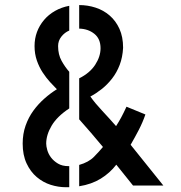

<svg xmlns="http://www.w3.org/2000/svg" viewBox="-20 -747 728 773"><path d="M637.7 0H515.6L448.2 -84Q422.9 -50.8 385.7 -27.8Q348.6 -4.9 298.8 2.9V-83Q336.9 -93.8 358.4 -115.7Q379.9 -137.7 394.5 -155.3Q371.1 -183.6 346.7 -211.9Q322.3 -240.2 298.8 -266.6V-431.6Q341.8 -453.1 363.3 -486.3Q384.8 -519.5 384.8 -552.7Q384.8 -590.8 359.9 -610.8Q335 -630.9 298.8 -631.8V-726.6Q333 -726.6 364.7 -716.3Q396.5 -706.1 421.4 -684.6Q446.3 -663.1 460.9 -630.9Q475.6 -598.6 475.6 -554.7Q473.6 -516.6 461.9 -485.8Q450.2 -455.1 431.2 -430.7Q412.1 -406.2 389.2 -388.2Q366.2 -370.1 343.8 -358.4Q362.3 -332 391.6 -300.8Q420.9 -269.5 447.3 -239.3Q458 -255.9 467.8 -273.9Q477.5 -292 489.3 -317.4L565.4 -286.1Q554.7 -254.9 539.1 -224.6Q523.4 -194.3 505.9 -164.1ZM119.1 -561.5Q119.1 -591.8 128.9 -618.2Q138.7 -644.5 157.2 -666.5Q175.8 -688.5 201.7 -703.1Q227.5 -717.8 258.8 -723.6V-624Q240.2 -616.2 227.1 -599.6Q213.9 -583 213.9 -561.5Q213.9 -527.3 228 -502Q242.2 -476.6 258.8 -458V-310.5Q210 -278.3 188 -241.2Q166 -204.1 166 -168.9Q166 -158.2 170.4 -142.6Q174.8 -127 185.5 -112.8Q196.3 -98.6 213.4 -88.4Q230.5 -78.1 255.9 -78.1H258.8V6.8H246.1Q214.8 6.8 184.1 -2.9Q153.3 -12.7 127.9 -34.2Q102.5 -55.7 86.9 -89.4Q71.3 -123 71.3 -168.9Q71.3 -208 83 -241.2Q94.7 -274.4 114.3 -301.3Q133.8 -328.1 158.7 -350.1Q183.6 -372.1 209 -387.7Q197.3 -399.4 181.6 -416.5Q166 -433.6 151.9 -455.1Q137.7 -476.6 128.4 -503.4Q119.1 -530.3 119.1 -561.5Z"/></svg>

Font: Allerta Stencil
Style: Regular
Weight: 400
Designer: Matt McInerney
Foundry: Matt McInerney
Version: Version 1.02